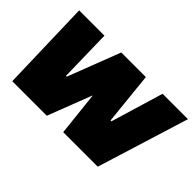

<svg xmlns="http://www.w3.org/2000/svg" viewBox="-104 -1040 1380 1380"><g transform="rotate(45 585.5 -350.0)"><path d="M65 -700H322L331 -300H339L493 -700H743L784 -300H793L913 -700H1171L954 0H603L567 -334H565L436 0H85Z"/></g></svg>

Font: Pathway Extreme 28pt Black
Style: Italic
Weight: 900
Italic angle: -8°
Designer: Eduardo Rodriguez Tunni
Foundry: Eduardo Rodriguez Tunni
Version: Version 1.001;gftools[0.9.26]